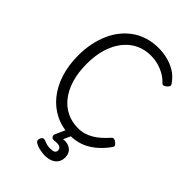

<svg xmlns="http://www.w3.org/2000/svg" viewBox="-343 -1100 1510 1510"><g transform="rotate(45 411.5 -345.0)"><path d="M491 19Q399 19 324.5 -17.5Q250 -54 197 -119.5Q144 -185 115.5 -274.5Q87 -364 87 -472Q87 -543 100 -607Q113 -671 137.5 -726Q162 -781 197.5 -824Q233 -867 278 -898Q323 -929 377.5 -945Q432 -961 493 -961Q542 -961 591 -949.5Q640 -938 685 -911Q730 -884 764 -834Q773 -822 769 -813Q765 -804 753 -793Q739 -781 729 -779Q719 -777 709 -787Q682 -816 647.5 -835.5Q613 -855 574 -865.5Q535 -876 493 -876Q448 -876 407.5 -864Q367 -852 332 -828Q297 -804 269.5 -769.5Q242 -735 222 -690Q202 -645 191.5 -590.5Q181 -536 181 -472Q181 -376 204 -300.5Q227 -225 268.5 -172.5Q310 -120 366.5 -93Q423 -66 491 -66Q528 -66 560.5 -76Q593 -86 622.5 -104Q652 -122 678.5 -146.5Q705 -171 731 -200Q740 -209 751.5 -207Q763 -205 776 -194Q790 -183 793 -174Q796 -165 788 -154Q744 -93 695.5 -54.5Q647 -16 596 1.5Q545 19 491 19ZM454 271Q437 271 405 265Q373 259 346 243Q335 236 333.5 224.5Q332 213 337 202Q344 188 353 184Q362 180 375 185Q386 190 405 196Q424 202 447 202Q478 202 491 194Q504 186 504 167Q504 151 488 140Q472 129 428 135Q417 136 411 134Q405 132 399 125Q394 118 393.5 111Q393 104 396 97L445 -13H510L457 105L427 89Q472 72 507 78Q542 84 562.5 107Q583 130 583 167Q583 199 568 222.5Q553 246 525 258.5Q497 271 454 271Z"/></g></svg>

Font: Playwrite HU
Style: Regular
Weight: 400
Designer: Veronika Burian, José Scaglione
Foundry: TypeTogether
Version: Version 1.002